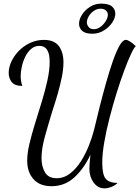

<svg xmlns="http://www.w3.org/2000/svg" viewBox="-20 -940 769 1059"><path d="M557 99Q520 99 496.5 67Q473 35 473 -9Q473 -21 474.5 -41.5Q476 -62 479 -87Q443 -10 390 38.5Q337 87 264 87Q199 87 164.5 48Q130 9 130 -54Q130 -95 142.5 -147.5Q155 -200 173.5 -259.5Q192 -319 210.5 -379.5Q229 -440 241.5 -496.5Q254 -553 254 -599Q254 -687 198 -687Q171 -687 151.5 -670Q132 -653 119 -626.5Q106 -600 100 -571Q94 -542 94 -520Q94 -506 96.5 -491.5Q99 -477 103 -466Q62 -466 45 -487Q28 -508 28 -538Q28 -569 43 -601Q58 -633 84.5 -660Q111 -687 146.5 -703.5Q182 -720 222 -720Q279 -720 304.5 -686Q330 -652 330 -596Q330 -559 321 -514.5Q312 -470 298 -421.5Q284 -373 268 -325Q245 -250 227 -184.5Q209 -119 209 -68Q209 -22 228 10.5Q247 43 292 43Q333 43 367 16.5Q401 -10 427 -51.5Q453 -93 471 -139Q489 -185 499 -225Q513 -285 530 -352Q547 -419 565.5 -484.5Q584 -550 602.5 -603Q621 -656 639 -688Q657 -720 674 -720Q683 -720 698 -710.5Q713 -701 729 -685Q720 -679 703 -643Q686 -607 665 -550.5Q644 -494 623 -426.5Q602 -359 584 -289Q566 -219 555 -155Q544 -91 544 -43Q544 24 563.5 46.5Q583 69 629 69Q613 84 593 91.5Q573 99 557 99ZM490 -754Q450 -754 433 -770Q416 -786 416 -809Q416 -833 432 -858.5Q448 -884 476 -902Q504 -920 538 -920Q580 -920 598 -904Q616 -888 616 -865Q616 -841 599 -815.5Q582 -790 553 -772Q524 -754 490 -754ZM498 -779Q517 -779 534.5 -792Q552 -805 563.5 -824Q575 -843 575 -859Q575 -871 565 -881.5Q555 -892 534 -892Q515 -892 497.5 -880Q480 -868 469.5 -850Q459 -832 459 -816Q459 -804 468.5 -791.5Q478 -779 498 -779Z"/></svg>

Font: Dancing Script Medium
Style: Regular
Weight: 500
Designer: Pablo Impallari
Foundry: Pablo Impallari
Version: Version 2.000